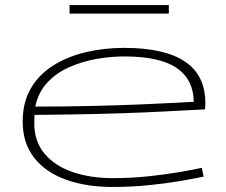

<svg xmlns="http://www.w3.org/2000/svg" viewBox="-20 -732 897 762"><path d="M426 10Q322 10 241.5 -19Q161 -48 115.5 -106Q70 -164 70 -250Q70 -326 102.5 -381.5Q135 -437 192 -472.5Q249 -508 321 -525Q393 -542 473 -542Q632 -542 713.5 -488Q795 -434 795 -322Q795 -317 794.5 -311Q794 -305 794 -298Q768 -297 706.5 -293.5Q645 -290 555.5 -286Q466 -282 354.5 -279.5Q243 -277 117 -276Q117 -268 116.5 -260Q116 -252 116 -243Q116 -171 156.5 -122.5Q197 -74 267.5 -49.5Q338 -25 429 -25Q499 -25 566 -32Q633 -39 689 -48.5Q745 -58 781 -66L788 -31Q750 -23 694.5 -13.5Q639 -4 570 3Q501 10 426 10ZM120 -309Q240 -309 346 -311.5Q452 -314 536 -317.5Q620 -321 675 -324Q730 -327 749 -328Q748 -416 681.5 -462Q615 -508 472 -508Q419 -508 362.5 -498Q306 -488 255 -465.5Q204 -443 168 -404.5Q132 -366 120 -309ZM256 -678V-712H650V-678Z"/></svg>

Font: Georama ExtraExtended ExtraLight
Style: Regular
Weight: 200
Width: 8
Designer: Jean-Baptiste Levee
Foundry: Production Type
Version: Version 1.000